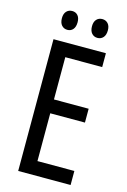

<svg xmlns="http://www.w3.org/2000/svg" viewBox="-132 -943 666 1005"><g transform="rotate(15 201.0 -441.0)"><path d="M73 0V-714H357V-639H157V-410H345V-335H157V-76H357V0ZM130 -882Q149 -882 160.5 -869Q172 -856 172 -832Q172 -807 160.5 -793.5Q149 -780 130 -780Q111 -780 99 -793.5Q87 -807 87 -832Q87 -856 99 -869Q111 -882 130 -882ZM293 -882Q312 -882 324 -869Q336 -856 336 -832Q336 -807 324 -793.5Q312 -780 293 -780Q274 -780 262 -793.5Q250 -807 250 -832Q250 -856 262 -869Q274 -882 293 -882Z"/></g></svg>

Font: Noto Sans UI Cond
Style: Regular
Weight: 400
Width: 3
Designer: Monotype Design Team
Foundry: Monotype Imaging Inc.
Version: Version 1.001